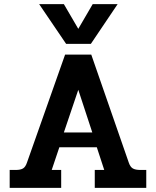

<svg xmlns="http://www.w3.org/2000/svg" viewBox="-20 -912 757 932"><path d="M170 -892H290L360 -772L430 -892H551L421 -699H301ZM27 -87H56Q80 -87 92 -94.5Q104 -102 111 -123L296 -647H423L605 -123Q612 -102 624.5 -94.5Q637 -87 662 -87H690V0H440V-87H486L450 -197H268L231 -87H277V0H27ZM428 -269 360 -476 290 -269Z"/></svg>

Font: Pridi Medium
Style: Regular
Weight: 500
Designer: Katatrad Team
Foundry: CadsonDemak
Version: Version 1.001